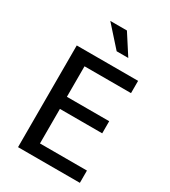

<svg xmlns="http://www.w3.org/2000/svg" viewBox="-202 -932 911 1030"><g transform="rotate(30 253.5 -417.0)"><path d="M80 -630H460V-554H172V-365H434V-290H172V-76H463V0H80ZM170 -834H273L353 -710H281Z"/></g></svg>

Font: Mukta Vaani
Style: Regular
Weight: 400
Designer: Noopur Datye, Girish Dalvi, Yashodeep Gholap, Pallavi Karambelkar
Foundry: Ek Type
Version: Version 2.538;PS 1.000;hotconv 16.6.51;makeotf.lib2.5.65220;